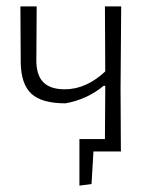

<svg xmlns="http://www.w3.org/2000/svg" viewBox="-20 -475 491 602"><path d="M185 -151Q111 -151 78.5 -181Q46 -211 45 -279L44 -455H95L94 -290Q93 -241 115 -218Q137 -195 183 -195Q250 -195 310 -251L309 -455H360L358 -198L359 -3L360 0H273L267 102L229 107V-39H309L310 -195V-206H305Q253 -163 185 -151Z"/></svg>

Font: Alegreya Sans SC Light
Style: Regular
Weight: 300
Designer: Juan Pablo del Peral
Foundry: Huerta Tipografica
Version: Version 2.007